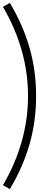

<svg xmlns="http://www.w3.org/2000/svg" viewBox="-32 -966 325 1302"><path d="M-12 290 35 316Q126 163 169.5 8Q213 -147 213 -315Q213 -483 169.5 -638Q126 -793 35 -946L-12 -920Q158 -628 158 -315Q158 -2 -12 290Z"/></svg>

Font: Kumar One
Style: Regular
Weight: 400
Designer: Parimal Parmar
Foundry: Indian Type Foundry
Version: Version 1.001;PS 1.001;hotconv 1.0.88;makeotf.lib2.5.647800